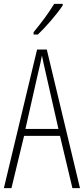

<svg xmlns="http://www.w3.org/2000/svg" viewBox="-20 -969 432 989"><path d="M303 -941V-949H259C228 -898 196 -856 153 -803V-791H175C214 -828 272 -894 303 -941ZM353 0H392L221 -714H171L0 0H39L104 -269H289ZM215 -596 281 -305H111L177 -597C185 -631 191 -654 196 -683C202 -654 207 -630 215 -596Z"/></svg>

Font: Noto Sans Georgian ExtraCondensed ExtraLight
Style: Regular
Weight: 200
Width: 2
Designer: Monotype Design Team, Akaki Razmadze
Foundry: Google LLC
Version: Version 2.005